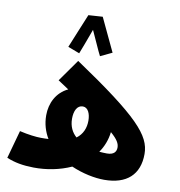

<svg xmlns="http://www.w3.org/2000/svg" viewBox="-92 -932 960 1025"><g transform="rotate(10 388.5 -419.5)"><path d="M305 -843C289 -802 241 -690 229 -658L292 -634C300 -653 324 -718 343 -770C364 -726 390 -664 404 -638L467 -668C445 -713 402 -807 382 -848ZM540 8C662 8 729 -53 729 -165C729 -266 648 -355 294 -593L209 -473C230 -459 250 -446 268 -434C206 -405 176 -343 176 -278C176 -231 189 -190 210 -155C198 -154 184 -154 169 -154C143 -154 100 -159 53 -170L11 -18C55 0 98 8 157 9C228 10 299 -4 361 -32C423 -5 489 8 540 8ZM315 -284C315 -326 330 -358 361 -358C389 -358 403 -326 403 -288C403 -249 389 -213 356 -189C331 -211 315 -242 315 -284ZM581 -174C581 -151 568 -133 530 -133C517 -133 503 -134 489 -135C512 -168 527 -206 532 -249C570 -216 581 -195 581 -174Z"/></g></svg>

Font: Noto Sans Arabic SemCond Blk
Style: Regular
Weight: 900
Width: 4
Designer: Monotype Design Team, Nadine Chahine, Nizar Qandah and Khaled Hosny
Foundry: Monotype Imaging Inc.
Version: Version 2.012